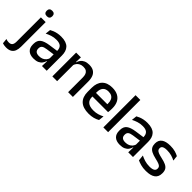

<svg xmlns="http://www.w3.org/2000/svg" viewBox="55 -1642 2790 2790"><g transform="rotate(45 1450.0 -247.5)"><path d="M76 -85V-489H174V-85ZM125 -561Q96 -561 81.8 -575.8Q67.5 -590.5 67.5 -616.5V-618.5Q67.5 -644.5 81.8 -659.2Q96 -674 125 -674Q154 -674 168.2 -659.2Q182.5 -644.5 182.5 -618.5V-616.5Q182.5 -590 168.2 -575.5Q154 -561 125 -561ZM26 179Q4.5 179 -14.8 175.5Q-34 172 -47.5 167L-55.5 87.5Q-42.5 93 -28.2 96Q-14 99 1.5 99Q44.5 99 60.2 76Q76 53 76 10.5V-130.5H174V15.5Q174 66 159.8 102.8Q145.5 139.5 113 159.2Q80.5 179 26 179Z M587 0 591 -116 587.5 -131V-285L588 -309.5Q588 -366 559.2 -392.5Q530.5 -419 467 -419Q415.5 -419 371.5 -404.5Q327.5 -390 292 -371L301 -453Q321 -464.5 348 -475.5Q375 -486.5 409 -493.5Q443 -500.5 483.5 -500.5Q539 -500.5 577.5 -487.2Q616 -474 639.5 -449Q663 -424 673.8 -389Q684.5 -354 684.5 -311V0ZM421.5 11Q349 11 310.5 -24.8Q272 -60.5 272 -126.5V-141.5Q272 -211.5 315.2 -245.2Q358.5 -279 451.5 -292L598.5 -313L604 -242L463 -222Q412.5 -215 391 -197.8Q369.5 -180.5 369.5 -147V-140Q369.5 -106.5 390.2 -88.5Q411 -70.5 453.5 -70.5Q492.5 -70.5 520.5 -83.5Q548.5 -96.5 566 -118.2Q583.5 -140 590 -166.5L603.5 -101H585.5Q577.5 -71 559 -45.5Q540.5 -20 507.2 -4.5Q474 11 421.5 11Z M1124.5 0V-302Q1124.5 -337.5 1114.8 -363.5Q1105 -389.5 1082.8 -404Q1060.5 -418.5 1022 -418.5Q986.5 -418.5 960.5 -405.5Q934.5 -392.5 918.2 -370.5Q902 -348.5 895 -320.5L879 -388.5H900Q908.5 -419.5 928 -444.8Q947.5 -470 980 -485Q1012.5 -500 1060.5 -500Q1118 -500 1153.5 -478.2Q1189 -456.5 1205.8 -415Q1222.5 -373.5 1222.5 -313V0ZM800.5 0V-489H898.5L894.5 -374.5L898.5 -368.5V0Z M1555 11.5Q1438 11.5 1379.8 -44.2Q1321.5 -100 1321.5 -205V-285Q1321.5 -388.5 1375.8 -445.2Q1430 -502 1534 -502Q1604.5 -502 1651.5 -476.2Q1698.5 -450.5 1722 -403.5Q1745.5 -356.5 1745.5 -292V-273.5Q1745.5 -256.5 1744 -239Q1742.5 -221.5 1740 -205.5H1650Q1651 -231.5 1651.2 -254.5Q1651.5 -277.5 1651.5 -296.5Q1651.5 -337 1638.5 -365Q1625.5 -393 1599.5 -407.8Q1573.5 -422.5 1534 -422.5Q1475.5 -422.5 1447 -389.2Q1418.5 -356 1418.5 -294.5V-248.5L1419 -237V-193.5Q1419 -166 1427.2 -143.5Q1435.5 -121 1453.8 -104.8Q1472 -88.5 1501 -79.8Q1530 -71 1571.5 -71Q1618.5 -71 1659.8 -83Q1701 -95 1737.5 -115L1728.5 -31.5Q1695.5 -12 1651.8 -0.2Q1608 11.5 1555 11.5ZM1373.5 -205.5V-279H1720V-205.5Z M1848.5 0V-662H1946.5V0Z M2360 0 2364 -116 2360.5 -131V-285L2361 -309.5Q2361 -366 2332.2 -392.5Q2303.5 -419 2240 -419Q2188.5 -419 2144.5 -404.5Q2100.5 -390 2065 -371L2074 -453Q2094 -464.5 2121 -475.5Q2148 -486.5 2182 -493.5Q2216 -500.5 2256.5 -500.5Q2312 -500.5 2350.5 -487.2Q2389 -474 2412.5 -449Q2436 -424 2446.8 -389Q2457.5 -354 2457.5 -311V0ZM2194.5 11Q2122 11 2083.5 -24.8Q2045 -60.5 2045 -126.5V-141.5Q2045 -211.5 2088.2 -245.2Q2131.5 -279 2224.5 -292L2371.5 -313L2377 -242L2236 -222Q2185.5 -215 2164 -197.8Q2142.5 -180.5 2142.5 -147V-140Q2142.5 -106.5 2163.2 -88.5Q2184 -70.5 2226.5 -70.5Q2265.5 -70.5 2293.5 -83.5Q2321.5 -96.5 2339 -118.2Q2356.5 -140 2363 -166.5L2376.5 -101H2358.5Q2350.5 -71 2332 -45.5Q2313.5 -20 2280.2 -4.5Q2247 11 2194.5 11Z M2730.5 11.5Q2671.5 11.5 2627 -0.8Q2582.5 -13 2552.5 -27.5L2543.5 -117Q2580.5 -98.5 2625 -84.8Q2669.5 -71 2725 -71Q2778.5 -71 2804.2 -86.8Q2830 -102.5 2830 -133.5V-137.5Q2830 -157.5 2819.5 -170.8Q2809 -184 2782.2 -194.5Q2755.5 -205 2706.5 -216Q2645 -230 2609.5 -249Q2574 -268 2558.8 -295.8Q2543.5 -323.5 2543.5 -362.5V-367Q2543.5 -433 2589.5 -467Q2635.5 -501 2727.5 -501Q2785.5 -501 2828.5 -488.5Q2871.5 -476 2899.5 -460L2908.5 -378.5Q2875 -396.5 2832.2 -408.8Q2789.5 -421 2737.5 -421Q2702 -421 2680.5 -414.2Q2659 -407.5 2649.5 -395.2Q2640 -383 2640 -366V-362.5Q2640 -344 2650 -330.2Q2660 -316.5 2685.8 -305.8Q2711.5 -295 2757.5 -285Q2819.5 -272 2856.5 -254.5Q2893.5 -237 2910 -209.8Q2926.5 -182.5 2926.5 -139.5V-132Q2926.5 -60.5 2877.5 -24.5Q2828.5 11.5 2730.5 11.5Z"/></g></svg>

Font: Anek Latin Medium
Style: Regular
Weight: 500
Designer: Yesha Goshar
Foundry: Ek Type
Version: Version 1.003